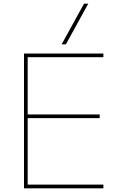

<svg xmlns="http://www.w3.org/2000/svg" viewBox="-20 -1020 663 1040"><path d="M110 0V-730H540V-710H130V-400H520V-380H130V-20H540V0ZM337 -780H314L435 -1000H458Z"/></svg>

Font: M PLUS 1 Thin Thin
Style: Regular
Weight: 250
Version: Version 1.001